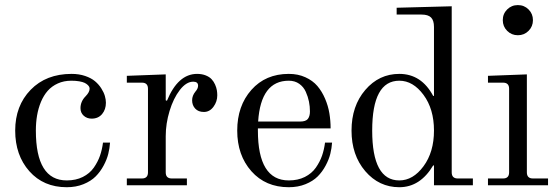

<svg xmlns="http://www.w3.org/2000/svg" viewBox="-20 -744 2242 771"><path d="M41 -219.7Q41 -319.3 103 -383.3Q165 -447.3 267.6 -447.3Q297.4 -447.3 321.8 -439Q346.2 -430.7 361.3 -418Q376.5 -405.3 386.7 -389.2Q397 -373 401.1 -358.6Q405.3 -344.2 405.3 -331.5Q405.3 -304.2 389.9 -285.9Q374.5 -267.6 348.1 -267.6Q329.1 -267.6 316.2 -279.3Q303.2 -291 303.2 -309.6Q303.2 -336.9 324.2 -357.9Q339.8 -374 339.8 -387.7Q339.8 -391.1 338.4 -394.8Q336.9 -398.4 332 -403.1Q327.1 -407.7 319.6 -411.4Q312 -415 298.1 -417.5Q284.2 -419.9 266.6 -419.9Q236.3 -419.9 212.2 -408.9Q188 -397.9 171.6 -379.4Q155.3 -360.8 144.5 -335Q133.8 -309.1 128.9 -280.5Q124 -252 124 -219.7Q124 -19.5 248 -19.5Q284.7 -19.5 312.5 -33.4Q340.3 -47.4 356.7 -70.8Q373 -94.2 381.6 -118.9Q390.1 -143.6 393.6 -171.4H421.9Q420.4 -148.9 414.8 -126.2Q409.2 -103.5 396 -78.9Q382.8 -54.2 364 -35.4Q345.2 -16.6 315.2 -4.4Q285.2 7.8 248 7.8Q154.8 7.8 97.9 -56.4Q41 -120.6 41 -219.7Z M489.3 0V-27.3H549.8Q574.2 -27.3 574.2 -51.8V-387.7Q574.2 -412.1 549.8 -412.1H489.3V-439.5L645.5 -445.3V-341.3L650.4 -339.4Q694.8 -447.3 771.5 -447.3Q791 -447.3 806.2 -441.2Q821.3 -435.1 829.8 -425.8Q838.4 -416.5 843.8 -404.3Q849.1 -392.1 850.8 -381.8Q852.5 -371.6 852.5 -361.3Q852.5 -335.9 837.2 -315.2Q821.8 -294.4 798.8 -294.4Q776.4 -294.4 763.9 -307.9Q751.5 -321.3 751.5 -341.3Q751.5 -359.9 764.6 -376Q775.4 -388.2 775.4 -399.9Q775.4 -416 755.9 -416Q728 -416 702.1 -382.6Q676.3 -349.1 660.9 -298.3Q645.5 -247.6 645.5 -197.3V-51.8Q645.5 -27.3 669.9 -27.3H730.5V0Z M1139.6 -447.3Q1176.8 -447.3 1206.3 -433.8Q1235.8 -420.4 1254.4 -398.7Q1272.9 -377 1285.4 -347.7Q1297.9 -318.4 1302.7 -288.8Q1307.6 -259.3 1307.6 -228.5H1015.6V-219.7Q1015.6 -19.5 1139.6 -19.5Q1176.3 -19.5 1204.1 -33.4Q1231.9 -47.4 1248.3 -70.8Q1264.6 -94.2 1273.2 -118.9Q1281.7 -143.6 1285.2 -171.4H1313.5Q1312 -148.9 1306.4 -126.2Q1300.8 -103.5 1287.6 -78.9Q1274.4 -54.2 1255.6 -35.4Q1236.8 -16.6 1206.8 -4.4Q1176.8 7.8 1139.6 7.8Q1046.4 7.8 989.5 -56.4Q932.6 -120.6 932.6 -219.7Q932.6 -318.8 989.5 -383.1Q1046.4 -447.3 1139.6 -447.3ZM1016.6 -255.9H1185.1Q1208 -255.9 1216.3 -266.6Q1224.6 -277.3 1224.6 -296.4Q1224.6 -316.4 1220.7 -335.9Q1216.8 -355.5 1208 -375.2Q1199.2 -395 1181.6 -407.5Q1164.1 -419.9 1139.6 -419.9Q1027.3 -419.9 1016.6 -255.9Z M1583.5 -447.3Q1672.4 -447.3 1719.7 -358.4L1722.7 -359.4V-635.7Q1722.7 -662.1 1710.9 -673.8Q1699.2 -685.5 1672.9 -685.5H1572.8V-712.9L1793.9 -718.8V-51.8Q1793.9 -27.3 1818.4 -27.3H1878.9V0H1722.7V-79.1L1719.7 -80.1Q1667.5 7.8 1583.5 7.8Q1502 7.8 1446.8 -56.6Q1391.6 -121.1 1391.6 -219.7Q1391.6 -318.4 1446.8 -382.8Q1502 -447.3 1583.5 -447.3ZM1583.5 -19.5Q1638.7 -19.5 1680.7 -76.4Q1722.7 -133.3 1722.7 -219.7Q1722.7 -306.2 1680.7 -363Q1638.7 -419.9 1583.5 -419.9Q1474.6 -419.9 1474.6 -219.7Q1474.6 -19.5 1583.5 -19.5Z M1939.5 0V-27.3H2000Q2024.4 -27.3 2024.4 -51.8V-387.7Q2024.4 -412.1 2000 -412.1H1939.5V-439.5L2095.7 -445.3V-51.8Q2095.7 -27.3 2120.1 -27.3H2180.7V0ZM2016.6 -620.1Q1999 -637.7 1999 -663.1Q1999 -688.5 2016.6 -706.1Q2034.2 -723.6 2059.6 -723.6Q2085 -723.6 2102.5 -706.1Q2120.1 -688.5 2120.1 -663.1Q2120.1 -637.7 2102.5 -620.1Q2085 -602.5 2059.6 -602.5Q2034.2 -602.5 2016.6 -620.1Z"/></svg>

Font: Theano Modern
Style: Regular
Weight: 400
Designer: Alexey Kryukov
Version: Version 2.00